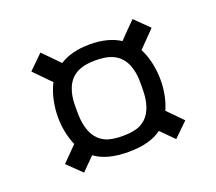

<svg xmlns="http://www.w3.org/2000/svg" viewBox="-86 -742 778 690"><g transform="rotate(-20 303.0 -397.5)"><path d="M303.2 -594.2Q340.3 -594.2 369.1 -586.4Q397.9 -578.6 418.5 -564.9Q425.8 -572.8 436.3 -583.5Q446.8 -594.2 456.5 -604L479.5 -627L533.2 -574.2L471.7 -511.2Q485.8 -483.4 492.7 -451.4Q499.5 -419.4 499.5 -387.2Q499.5 -358.4 494.1 -330.6Q488.8 -302.7 477.5 -276.9L533.2 -220.2L479.5 -168L430.7 -216.8Q408.7 -200.2 377.2 -191.7Q345.7 -183.1 303.2 -183.1Q260.7 -183.1 229.2 -191.7Q197.8 -200.2 175.8 -216.8L127 -168L73.2 -220.2L128.9 -276.9Q117.7 -302.7 112.3 -330.6Q106.9 -358.4 106.9 -387.2Q106.9 -419.4 113.8 -451.4Q120.6 -483.4 134.8 -511.2L73.2 -574.2L127 -627L149.9 -604Q159.7 -594.2 169.9 -583.5Q180.2 -572.8 188 -564.9Q208.5 -578.6 237.3 -586.4Q266.1 -594.2 303.2 -594.2ZM303.2 -244.1Q347.2 -244.1 371.1 -256.1Q395 -268.1 408.2 -291Q415 -302.7 418.9 -315.4Q422.9 -328.1 424.8 -340.8Q426.8 -353.5 427.2 -365.5Q427.7 -377.4 427.7 -387.2Q427.7 -398.9 427.5 -412.8Q427.2 -426.8 424.6 -441.7Q421.9 -456.5 416.3 -470.9Q410.6 -485.4 400.4 -498Q386.2 -515.1 363 -524.2Q339.8 -533.2 303.2 -533.2Q266.6 -533.2 243.4 -524.2Q220.2 -515.1 206.1 -498Q195.8 -485.4 190.2 -470.9Q184.6 -456.5 181.9 -441.7Q179.2 -426.8 179 -412.8Q178.7 -398.9 178.7 -387.2Q178.7 -377.4 179.2 -365.5Q179.7 -353.5 181.6 -340.8Q183.6 -328.1 187.5 -315.4Q191.4 -302.7 198.2 -291Q211.4 -268.1 235.4 -256.1Q259.3 -244.1 303.2 -244.1Z"/></g></svg>

Font: Metrophobic
Style: Regular
Weight: 400
Designer: vernon adams
Foundry: vernon adams
Version: Version 1.000